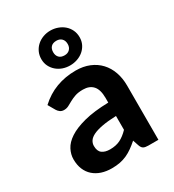

<svg xmlns="http://www.w3.org/2000/svg" viewBox="-177 -827 848 936"><g transform="rotate(-30 247.0 -359.0)"><path d="M35.6 0ZM385.3 0Q367.7 0 358.4 -5.1Q349.1 -10.3 343.8 -25.9L333 -58.1Q314.5 -42 297.4 -29.8Q280.3 -17.6 262 -9.3Q243.7 -1 222.9 3.2Q202.1 7.3 176.8 7.3Q145.5 7.3 119.6 -1.2Q93.8 -9.8 75 -26.4Q56.2 -43 45.9 -67.6Q35.6 -92.3 35.6 -124.5Q35.6 -151.4 49.3 -178.2Q63 -205.1 95.9 -226.8Q128.9 -248.5 183.8 -262.9Q238.8 -277.3 320.8 -279.3V-305.2Q320.8 -352.1 301.3 -374Q281.7 -396 245.1 -396Q217.8 -396 200 -389.6Q182.1 -383.3 168.5 -375.7Q154.8 -368.2 143.1 -361.8Q131.3 -355.5 116.7 -355.5Q104 -355.5 95 -362.1Q85.9 -368.7 80.6 -377.9L58.1 -417Q100.1 -456.1 150.9 -475.1Q201.7 -494.1 260.7 -494.1Q303.2 -494.1 336.9 -480.2Q370.6 -466.3 394 -441.2Q417.5 -416 429.7 -381.3Q441.9 -346.7 441.9 -305.2V0ZM215.3 -77.1Q248.5 -77.1 272.7 -89.1Q296.9 -101.1 320.8 -126V-204.1Q272.5 -202.1 240.5 -196Q208.5 -189.9 189.5 -180.4Q170.4 -170.9 162.4 -158.2Q154.3 -145.5 154.3 -130.9Q154.3 -101.6 170.7 -89.4Q187 -77.1 215.3 -77.1ZM144 -625.5Q144 -647.9 152.8 -666.3Q161.6 -684.6 176.3 -697.5Q190.9 -710.4 210.2 -717.5Q229.5 -724.6 251 -724.6Q272.5 -724.6 292.2 -717.5Q312 -710.4 326.9 -697.5Q341.8 -684.6 350.6 -666.3Q359.4 -647.9 359.4 -625.5Q359.4 -603.5 350.6 -585.7Q341.8 -567.9 326.9 -555.2Q312 -542.5 292.2 -535.6Q272.5 -528.8 251 -528.8Q229.5 -528.8 210.2 -535.6Q190.9 -542.5 176.3 -555.2Q161.6 -567.9 152.8 -585.7Q144 -603.5 144 -625.5ZM210.9 -625.5Q210.9 -607.4 221.4 -596.2Q231.9 -585 252.4 -585Q270.5 -585 281.5 -596.2Q292.5 -607.4 292.5 -625.5Q292.5 -645 281.5 -656Q270.5 -667 252.4 -667Q231.9 -667 221.4 -656Q210.9 -645 210.9 -625.5Z"/></g></svg>

Font: Carlito
Style: Bold
Weight: 700
Designer: Lukasz Dziedzic
Foundry: tyPoland Lukasz Dziedzic
Version: Version 1.104